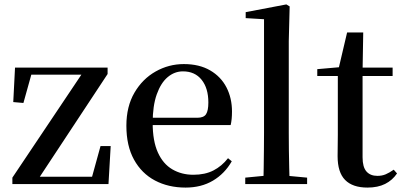

<svg xmlns="http://www.w3.org/2000/svg" viewBox="-20 -833 1824 869"><path d="M36 0V-29L361 -514V-485L353 -495H234H94L127 -514L86 -367L40 -371L48 -527H467V-498L147 -13L152 -52L154 -33H277H420L392 -16L435 -172H481L471 0Z M820 16Q742 16 681.5 -16Q621 -48 586.5 -110.5Q552 -173 552 -264Q552 -351 588.5 -413.5Q625 -476 684.5 -509.5Q744 -543 812 -543Q882 -543 931 -514.5Q980 -486 1005 -437.5Q1030 -389 1030 -328Q1030 -292 1024 -267H602V-300H873Q902 -300 912.5 -316Q923 -332 923 -369Q923 -434 892.5 -472Q862 -510 808 -510Q770 -510 739 -484Q708 -458 689.5 -406Q671 -354 671 -277Q671 -195 694.5 -143Q718 -91 760 -66.5Q802 -42 855 -42Q908 -42 946 -61.5Q984 -81 1012 -117L1029 -103Q997 -47 944 -15.5Q891 16 820 16Z M1090 0V-29L1204 -40H1253L1370 -29V0ZM1172 0Q1173 -34 1173.5 -73.5Q1174 -113 1174.5 -154.5Q1175 -196 1175 -232V-746L1092 -751V-778L1276 -813L1291 -804L1287 -647V-232Q1287 -196 1287.5 -154.5Q1288 -113 1289 -73.5Q1290 -34 1291 0Z M1565 -489V-527H1757V-489ZM1643 16Q1576 16 1542 -18.5Q1508 -53 1508 -126Q1508 -152 1508.5 -173Q1509 -194 1509 -223V-489H1416V-520L1530 -530L1511 -516L1551 -686H1624L1621 -511V-500V-121Q1621 -77 1638.5 -57Q1656 -37 1688 -37Q1709 -37 1725.5 -44Q1742 -51 1762 -65L1777 -48Q1756 -17 1723 -0.5Q1690 16 1643 16Z"/></svg>

Font: Noto Serif JP ExtraLight SemiBold
Style: Regular
Weight: 600
Version: Version 2.003-H1;hotconv 1.1.1;makeotfexe 2.6.0